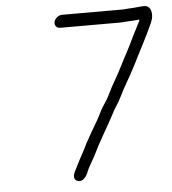

<svg xmlns="http://www.w3.org/2000/svg" viewBox="-49 -682 672 751"><g transform="rotate(-5 286.5 -307.0)"><path d="M488 -633C479 -633 467 -631 459 -631H221C208 -631 193 -619 190 -606C187 -593 196 -581 209 -581H447C455 -581 470 -583 477 -583C488 -583 509 -585 519 -586H521L520 -580C510 -560 495 -532 486 -513C471 -480 458 -459 440 -423C417 -375 397 -347 376 -303C364 -277 350 -264 337 -236C321 -203 305 -180 288 -149L273 -122C258 -90 243 -66 228 -35L218 -15C209 3 212 18 227 22C246 27 258 10 265 -4C276 -34 296 -60 309 -89C316 -104 324 -118 333 -134C350 -166 365 -189 383 -224C396 -251 408 -263 421 -290C443 -335 462 -363 486 -410C514 -467 539 -511 565 -569C581 -603 571 -638 544 -637C528 -637 505 -633 488 -633Z"/></g></svg>

Font: Electronic
Style: BookIt
Weight: 400
Version: Version 1.011